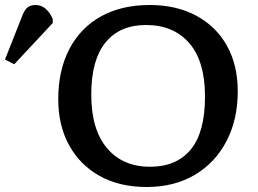

<svg xmlns="http://www.w3.org/2000/svg" viewBox="-172 -734 1032 768"><path d="M415 14Q306 14 227 -30Q148 -74 104.5 -153Q61 -232 61 -337Q61 -453 105.5 -538Q150 -623 232 -668.5Q314 -714 427 -714Q533 -714 612.5 -671.5Q692 -629 735.5 -551.5Q779 -474 779 -368Q779 -256 734 -169.5Q689 -83 607 -34.5Q525 14 415 14ZM428 -67Q534 -67 591 -136Q648 -205 648 -348Q648 -489 585 -561.5Q522 -634 412 -634Q307 -634 250 -564Q193 -494 193 -356Q193 -216 256 -141.5Q319 -67 428 -67ZM-115 -477 -152 -496 -86 -663Q-76 -692 -63.5 -703Q-51 -714 -30 -714Q14 -714 39 -658V-642Z"/></svg>

Font: Literata 7pt Medium
Style: Regular
Weight: 500
Designer: Latin by Veronika Burian and Jose Scaglione. Greek by Irene Vlachou. Cyrillic by Vera Evstafieva.
Foundry: TypeTogether
Version: Version 3.002